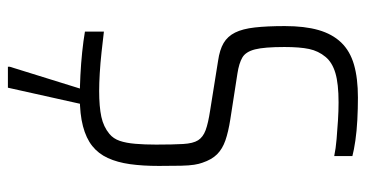

<svg xmlns="http://www.w3.org/2000/svg" viewBox="-240 -496 926 486"><g transform="rotate(90 223.0 -253.0)"><path d="M226 8Q201 8 171 6.5Q141 5 112 2Q83 -1 60 -5V-53Q85 -50 112.5 -47Q140 -44 165.5 -42.5Q191 -41 210 -41Q250 -41 275.5 -46.5Q301 -52 319 -67Q331 -77 336.5 -93Q342 -109 344 -132.5Q346 -156 346 -185Q346 -228 344.5 -253.5Q343 -279 335 -291.5Q327 -304 309.5 -310.5Q292 -317 259 -322L134 -342Q106 -346 89 -356Q72 -366 62.5 -385Q53 -404 49.5 -435Q46 -466 46 -511Q46 -561 56 -596Q66 -631 87.5 -653.5Q109 -676 143.5 -686Q178 -696 227 -696Q255 -696 283.5 -694.5Q312 -693 336 -689.5Q360 -686 375 -682V-636Q356 -640 332 -642Q308 -644 284.5 -645.5Q261 -647 239 -647Q192 -647 165 -639Q138 -631 124 -614Q109 -596 104 -572.5Q99 -549 99 -510Q99 -459 105 -435.5Q111 -412 125.5 -403.5Q140 -395 166 -391L282 -373Q314 -368 335.5 -360.5Q357 -353 370.5 -339.5Q384 -326 392 -302Q395 -294 397 -281.5Q399 -269 399.5 -248Q400 -227 400 -192Q400 -151 395.5 -119Q391 -87 380 -63Q369 -39 349.5 -23.5Q330 -8 299.5 0Q269 8 226 8ZM149 190V185L209 -8H245V-3L202 190Z"/></g></svg>

Font: Saira Condensed Light
Style: Regular
Weight: 300
Width: 3
Designer: Hector Gatti with collaboration of the Omnibus-Type team
Foundry: Omnibus-Type
Version: Version 1.101